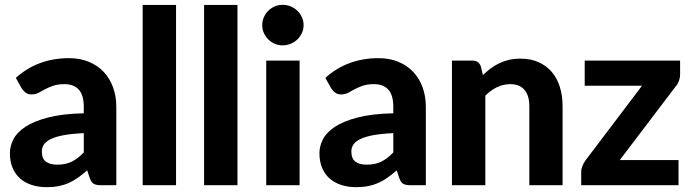

<svg xmlns="http://www.w3.org/2000/svg" viewBox="-20 -766 2862 794"><path d="M45.5 -444Q91 -485 146 -505.2Q201 -525.5 265 -525.5Q311 -525.5 347.2 -510.5Q383.5 -495.5 408.8 -468.8Q434 -442 447.5 -405Q461 -368 461 -324V0H398Q378.5 0 368.2 -5.5Q358 -11 351.5 -28.5L340.5 -61.5Q321 -44.5 302.8 -31.5Q284.5 -18.5 265 -9.8Q245.5 -1 223.2 3.5Q201 8 173.5 8Q139.5 8 111.5 -1Q83.5 -10 63.2 -27.8Q43 -45.5 32 -72Q21 -98.5 21 -133Q21 -161.5 35.5 -190Q50 -218.5 85.2 -241.8Q120.5 -265 179.2 -280.2Q238 -295.5 326.5 -297.5V-324Q326.5 -372.5 306 -395.2Q285.5 -418 247 -418Q218.5 -418 199.5 -411.2Q180.5 -404.5 166.2 -396.8Q152 -389 139.5 -382.2Q127 -375.5 110.5 -375.5Q96 -375.5 86.2 -382.8Q76.5 -390 70 -400ZM326.5 -215.5Q276 -213 242.5 -206.8Q209 -200.5 189.2 -190.5Q169.5 -180.5 161.2 -167.8Q153 -155 153 -140Q153 -110 169.8 -97.5Q186.5 -85 216.5 -85Q251 -85 276.2 -97.2Q301.5 -109.5 326.5 -135.5Z M708 -745.5V0H570V-745.5Z M962 -745.5V0H824V-745.5Z M1148.5 -578.5Q1131.5 -578.5 1116.2 -585Q1101 -591.5 1089.5 -603Q1078 -614.5 1071.2 -629.5Q1064.5 -644.5 1064.5 -662Q1064.5 -679.5 1071.2 -694.8Q1078 -710 1089.5 -721.5Q1101 -733 1116.2 -739.5Q1131.5 -746 1148.5 -746Q1166.5 -746 1182.2 -739.5Q1198 -733 1209.8 -721.5Q1221.5 -710 1228.5 -694.8Q1235.5 -679.5 1235.5 -662Q1235.5 -644.5 1228.5 -629.5Q1221.5 -614.5 1209.8 -603Q1198 -591.5 1182.2 -585Q1166.5 -578.5 1148.5 -578.5ZM1219 -515.5V0H1081V-515.5Z M1325.5 -444Q1371 -485 1426 -505.2Q1481 -525.5 1545 -525.5Q1591 -525.5 1627.2 -510.5Q1663.5 -495.5 1688.8 -468.8Q1714 -442 1727.5 -405Q1741 -368 1741 -324V0H1678Q1658.5 0 1648.2 -5.5Q1638 -11 1631.5 -28.5L1620.5 -61.5Q1601 -44.5 1582.8 -31.5Q1564.5 -18.5 1545 -9.8Q1525.5 -1 1503.2 3.5Q1481 8 1453.5 8Q1419.5 8 1391.5 -1Q1363.5 -10 1343.2 -27.8Q1323 -45.5 1312 -72Q1301 -98.5 1301 -133Q1301 -161.5 1315.5 -190Q1330 -218.5 1365.2 -241.8Q1400.5 -265 1459.2 -280.2Q1518 -295.5 1606.5 -297.5V-324Q1606.5 -372.5 1586 -395.2Q1565.5 -418 1527 -418Q1498.5 -418 1479.5 -411.2Q1460.5 -404.5 1446.2 -396.8Q1432 -389 1419.5 -382.2Q1407 -375.5 1390.5 -375.5Q1376 -375.5 1366.2 -382.8Q1356.5 -390 1350 -400ZM1606.5 -215.5Q1556 -213 1522.5 -206.8Q1489 -200.5 1469.2 -190.5Q1449.5 -180.5 1441.2 -167.8Q1433 -155 1433 -140Q1433 -110 1449.8 -97.5Q1466.5 -85 1496.5 -85Q1531 -85 1556.2 -97.2Q1581.5 -109.5 1606.5 -135.5Z M1977 -455.5Q1992.5 -470.5 2009.2 -483Q2026 -495.5 2044.8 -504.5Q2063.5 -513.5 2085.2 -518.5Q2107 -523.5 2132.5 -523.5Q2174.5 -523.5 2207 -509Q2239.5 -494.5 2261.8 -468.5Q2284 -442.5 2295.2 -406.5Q2306.5 -370.5 2306.5 -327.5V0H2169V-327.5Q2169 -370.5 2149 -394.2Q2129 -418 2090 -418Q2061 -418 2035.5 -405.5Q2010 -393 1987 -370.5V0H1849V-515.5H1934Q1960 -515.5 1968.5 -491.5Z M2792.5 -459.5Q2792.5 -445 2787.5 -431.2Q2782.5 -417.5 2774.5 -409L2543 -104H2786V0H2383.5V-57Q2383.5 -65.5 2388.2 -78.5Q2393 -91.5 2401.5 -103L2635 -411.5H2398V-515.5H2792.5Z"/></svg>

Font: Lato
Style: Regular
Weight: 800
Designer: Lukasz Dziedzic with Adam Twardoch and Botio Nikoltchev
Foundry: tyPoland Lukasz Dziedzic
Version: Version 2.015; 2015-08-06; http://www.latofonts.com/; ttfaut